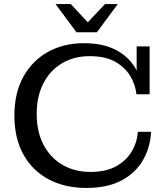

<svg xmlns="http://www.w3.org/2000/svg" viewBox="-20 -911 822 947"><path d="M357 -752 254 -891H329L413 -801L498 -891H561L458 -752ZM405 16Q301 16 221 -26Q141 -68 96 -148Q51 -228 51 -341Q51 -453 95.5 -533Q140 -613 217.5 -655.5Q295 -698 394 -698Q492 -698 557.5 -661.5Q623 -625 654 -563V-682H718V-446H653Q648 -493 622.5 -536Q597 -579 548 -606.5Q499 -634 422 -634Q345 -634 286 -599Q227 -564 194 -500Q161 -436 161 -349Q161 -261 195 -196.5Q229 -132 289 -97.5Q349 -63 426 -63Q501 -63 551 -90Q601 -117 628.5 -162Q656 -207 660 -261H725Q722 -187 686.5 -123.5Q651 -60 581.5 -22Q512 16 405 16Z"/></svg>

Font: Montagu Slab 16pt
Style: Regular
Weight: 400
Designer: Florian Karsten
Foundry: Florian Karsten
Version: Version 1.000; ttfautohint (v1.8.3)